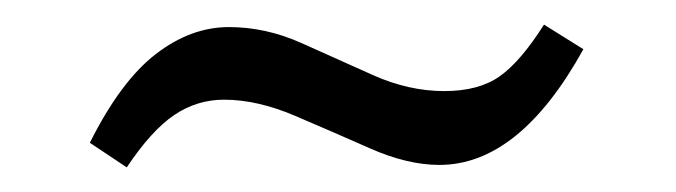

<svg xmlns="http://www.w3.org/2000/svg" viewBox="-20 -364 549 156"><path d="M337 -230Q311 -230 280.5 -243.5Q250 -257 219.5 -270Q189 -283 162 -283Q140 -283 121.5 -270.5Q103 -258 83 -228L53 -248Q78 -298 106.5 -320Q135 -342 166 -342Q196 -342 225 -329Q254 -316 283 -303Q312 -290 341 -290Q369 -290 386 -302Q403 -314 422 -344L454 -324Q402 -230 337 -230Z"/></svg>

Font: Manuale
Style: Regular
Weight: 400
Designer: Eduardo Tunni / Pablo Cosgaya
Foundry: Eduardo Tunni / Pablo Cosgaya
Version: Version 1.002